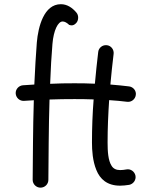

<svg xmlns="http://www.w3.org/2000/svg" viewBox="-20 -842 707 901"><path d="M330.1 -451.2C291.5 -451.2 252.9 -450.7 215.3 -448.7C217.8 -519 221.7 -583.5 226.1 -635.7C231.4 -699.7 252 -741.2 273.9 -741.2C283.2 -741.2 293.5 -735.8 304.7 -725.1C315.9 -721.2 326.7 -721.7 338.4 -734.9C348.6 -746.1 350.6 -769.5 338.4 -783.2C318.8 -806.2 294.9 -822.3 265.6 -822.3C186 -822.3 159.2 -716.8 152.8 -642.6C148.4 -587.4 144.5 -519 141.1 -445.3C124 -444.3 106 -443.4 87.9 -441.9C67.9 -440.4 52.2 -422.9 53.7 -402.8C55.2 -382.8 72.8 -367.2 92.8 -368.7C107.9 -369.6 123.5 -370.6 138.7 -371.6C136.7 -304.7 135.3 -237.8 134.8 -171.9C133.8 -105.5 133.3 -47.4 133.3 2C133.3 22 149.9 38.6 169.9 38.6C190.9 38.6 207 22 207 2C207 -47.9 207.5 -106.4 208.5 -173.3C209 -240.2 210.4 -307.6 212.4 -375C252 -376.5 291 -377 330.1 -377C361.3 -377 391.1 -376.5 419.4 -375.5C414.1 -309.1 411.6 -241.7 411.6 -173.3C411.6 -136.2 414.6 -86.9 432.1 -44.4C449.2 -1.5 482.9 29.3 543.5 29.3C556.6 29.3 570.8 27.8 586.4 25.4C606 21.5 619.6 2 615.7 -17.6C611.8 -37.1 592.8 -50.8 573.2 -46.9C562.5 -44.9 552.7 -43.9 543.5 -43.9C525.4 -43.9 512.2 -50.3 503.9 -63.5C487.3 -88.9 484.9 -131.8 484.9 -173.3C484.9 -240.2 487.8 -306.2 492.2 -372.1C522 -370.1 550.3 -367.7 576.7 -364.3C596.2 -361.8 614.7 -376 617.2 -396C620.6 -415.5 605.5 -434.1 585.9 -436.5C558.1 -439.9 528.8 -442.9 498 -445.3C502.4 -493.7 507.3 -541 513.2 -589.4C515.6 -609.4 501 -627.9 481.4 -629.9C461.4 -632.3 442.9 -617.7 440.9 -598.1C435.1 -548.8 429.7 -499.5 425.3 -449.2C394.5 -450.7 362.8 -451.2 330.1 -451.2Z"/></svg>

Font: Mikhak
Style: Regular
Weight: 400
Designer: Amin Abedi
Version: Version 3.2